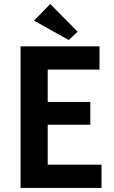

<svg xmlns="http://www.w3.org/2000/svg" viewBox="-20 -929 564 949"><path d="M81.7 0H481.8V-115H215.8V-312.5H426.5V-425.3H215.8V-585H471.8V-700H81.7ZM228.2 -909.3 148.2 -827 319.7 -731.2 363.5 -772.2Z"/></svg>

Font: Tilda Sans VF
Style: Regular
Weight: 400
Designer: ParaType Ltd
Foundry: ParaType Ltd
Version: Version 1.010